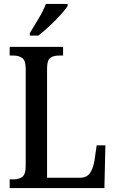

<svg xmlns="http://www.w3.org/2000/svg" viewBox="-20 -951 585 971"><path d="M29 0V-44H51Q75 -44 92.5 -56.5Q110 -69 110 -112V-602Q110 -645 92.5 -657.5Q75 -670 49 -670H29V-714H299V-670H278Q250 -670 234 -658Q218 -646 218 -605V-52H383Q419 -52 435.5 -76.5Q452 -101 458 -141L469 -216H513L508 0ZM131 -784Q152 -818 175.5 -857.5Q199 -897 212 -931H322V-921Q312 -904 286.5 -876Q261 -848 230.5 -819.5Q200 -791 174 -771H131Z"/></svg>

Font: Noto Serif Armenian Condensed Medium
Style: Regular
Weight: 500
Width: 3
Designer: Monotype Design Team
Foundry: Monotype Imaging Inc.
Version: Version 2.008; ttfautohint (v1.8.4.7-5d5b)